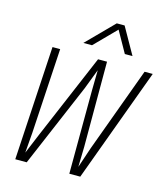

<svg xmlns="http://www.w3.org/2000/svg" viewBox="-133 -1034 989 1136"><g transform="rotate(15 361.5 -466.0)"><path d="M109 -698H156L125 -178L115 -53L167 -178L388 -698H443V-178L440 -53L482 -178L673 -698H723L466 0H399L401 -512L403 -635L356 -512L138 0H68ZM440 -932H488L580 -769H533L460 -899L332 -769H279Z"/></g></svg>

Font: Azeret Mono Thin
Style: Italic
Weight: 100
Italic angle: -12°
Designer: Martin Vácha
Foundry: Displaay
Version: Version 1.000; Glyphs 3.0.3, build 3074